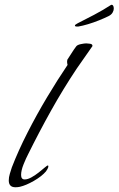

<svg xmlns="http://www.w3.org/2000/svg" viewBox="-20 -788 500 810"><path d="M45 2Q17 2 17 -27Q17 -40 21.5 -55Q26 -70 30 -82Q57 -152 96 -228.5Q135 -305 179 -378.5Q223 -452 265 -514Q263 -522 263 -528Q263 -533 264 -536Q267 -540 275 -553Q283 -566 291.5 -578.5Q300 -591 302 -593Q307 -599 321.5 -602Q336 -605 344 -605Q349 -605 359.5 -603.5Q370 -602 370 -595Q370 -592 369 -592Q353 -569 336.5 -545.5Q320 -522 304 -499Q246 -412 195.5 -321.5Q145 -231 99 -138Q90 -121 79.5 -95Q69 -69 69 -50Q69 -31 84 -31Q97 -31 113 -40Q129 -49 143.5 -60.5Q158 -72 168.5 -81Q179 -90 182 -90Q184 -90 184 -86Q184 -82 180.5 -75.5Q177 -69 174 -65Q156 -44 123 -25Q90 -6 64 0Q60 1 55 1.5Q50 2 45 2ZM305 -676Q296 -676 296 -680Q296 -684 308 -690Q340 -706 377 -725.5Q414 -745 448 -767L452 -768Q460 -766 460 -751Q460 -744 455 -735Q450 -726 438 -720Q422 -712 398.5 -702.5Q375 -693 351.5 -686Q328 -679 310 -676Z"/></svg>

Font: Bonheur Royale
Style: Regular
Weight: 400
Designer: Robert E. Leuschke
Foundry: Robert E. Leuschke
Version: Version 1.010; ttfautohint (v1.8.3)